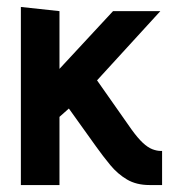

<svg xmlns="http://www.w3.org/2000/svg" viewBox="-20 -532 516 552"><path d="M358 -160 259 -301 441 -500H305L151 -334V-500L40 -512V0H151V-196L178 -220L256 -111Q276 -83 297 -57.5Q318 -32 345 -16Q372 0 410 0H446V-98H443Q431 -98 418 -103Q405 -108 390.5 -121.5Q376 -135 358 -160Z"/></svg>

Font: Advent Pro
Style: Bold
Weight: 700
Designer: VivaRado, Andreas Kalpakidis
Foundry: VivaRado, Andreas Kalpakidis
Version: Version 3.000